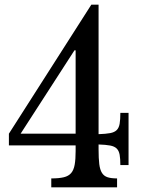

<svg xmlns="http://www.w3.org/2000/svg" viewBox="-20 -800 625 820"><path d="M18 -229 370 -780H401V-227Q432 -228 450.5 -231.5Q469 -235 478.5 -244.5Q488 -254 491 -271.5Q494 -289 494 -318H529V-95H494Q494 -122 491 -139Q488 -156 478.5 -165.5Q469 -175 450.5 -178.5Q432 -182 401 -183V-162Q401 -123 404 -99Q407 -75 415.5 -61.5Q424 -48 439.5 -43Q455 -38 480 -38V0H199V-38Q232 -38 252.5 -43Q273 -48 284 -61Q295 -74 299 -97Q303 -120 303 -155V-179H18ZM303 -585H298L68 -229H303Z"/></svg>

Font: Libre Baskerville
Style: Regular
Weight: 400
Designer: Pablo Impallari, Rodrigo Fuenzalida
Foundry: Pablo Impallari, Rodrigo Fuenzalida
Version: Version 1.000; ttfautohint (v0.93) -l 8 -r 50 -G 200 -x 14 -